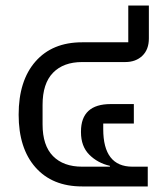

<svg xmlns="http://www.w3.org/2000/svg" viewBox="-20 -670 594 690"><path d="M275 0Q168 0 107.5 -68.5Q47 -137 47 -258Q47 -380 107.5 -449Q168 -518 275 -518H441V-650H515V-532Q515 -492 491.5 -469.5Q468 -447 430 -447H275Q208 -447 170.5 -408.5Q133 -370 133 -293V-223Q133 -147 170.5 -109Q208 -71 275 -71H375V-74Q331 -84 301 -114Q271 -144 271 -195V-197Q271 -296 378 -296H461V-226H351V-206Q351 -71 456 -71H511V0Z"/></svg>

Font: Anuphan
Style: Regular
Weight: 400
Designer: Cadson Demak
Version: Version 3.001;July 28, 2024;FontCreator 15.0.0.2974 64-bit